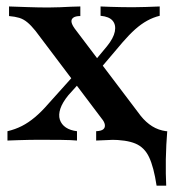

<svg xmlns="http://www.w3.org/2000/svg" viewBox="-20 -437 541 597"><path d="M466.9 140.3Q458.1 82.3 443.5 51.6Q429 21 400.8 9.3Q372.6 -2.4 322.6 -2.4L407.3 -32.3L500 -29Q498.4 -9.7 497.2 12.9Q496 35.5 495.6 58.5Q495.2 81.5 495.6 102.4Q496 123.4 496.8 140.3ZM279 0V-29Q295.2 -29.8 301.2 -35.1Q307.3 -40.3 306 -49.2Q304.8 -58.1 296 -68.5L90.3 -341.1Q76.6 -358.1 64.9 -367.7Q53.2 -377.4 39.9 -381.5Q26.6 -385.5 8.1 -387.1V-416.9Q33.1 -416.1 66.5 -414.9Q100 -413.7 129.8 -413.7Q148.4 -413.7 166.5 -414.5Q184.7 -415.3 201.2 -416.1Q217.7 -416.9 229.8 -416.9V-387.1Q214.5 -387.1 207.7 -381.9Q200.8 -376.6 202.4 -368.1Q204 -359.7 212.1 -348.4L417.7 -76.6Q433.9 -56.5 453.2 -44.4Q472.6 -32.3 496.8 -29V0Q475.8 -0.8 445.2 -2Q414.5 -3.2 385.5 -3.2Q356.5 -3.2 326.6 -2Q296.8 -0.8 279 0ZM3.2 0V-29Q27.4 -34.7 48 -45.2Q68.5 -55.6 88.7 -72.6Q108.9 -89.5 129.8 -113.7L215.3 -208.9L235.5 -188.7L192.7 -141.1Q174.2 -118.5 167.7 -99.2Q161.3 -79.8 166.1 -64.9Q171 -50 184.7 -40.7Q198.4 -31.5 219.4 -29V0Q203.2 -1.6 171 -2Q138.7 -2.4 100 -2.4Q83.9 -2.4 68.5 -2Q53.2 -1.6 37.5 -1.2Q21.8 -0.8 3.2 0ZM284.7 -215.3 265.3 -236.3 312.9 -293.5Q333.1 -318.5 337.1 -339.1Q341.1 -359.7 330.2 -372.6Q319.4 -385.5 292.7 -387.9V-416.9Q308.1 -416.1 323.8 -415.7Q339.5 -415.3 356.9 -414.9Q374.2 -414.5 392.7 -414.5Q414.5 -414.5 433.1 -415.3Q451.6 -416.1 476.6 -416.9V-387.9Q456.5 -383.1 437.5 -372.6Q418.5 -362.1 400 -345.6Q381.5 -329 361.3 -305.6Z"/></svg>

Font: Playfair
Style: Bold
Weight: 700
Designer: Claus Eggers Sørensen
Foundry: Claus Eggers Sørensen
Version: Version 2.001;gftools[0.9.30]